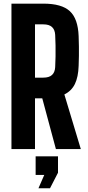

<svg xmlns="http://www.w3.org/2000/svg" viewBox="-20 -820 484 1056"><path d="M43 0V-800H218.5Q319.5 -800 364.2 -758.5Q409 -717 412.5 -621.5Q413.5 -589.5 414 -563.8Q414.5 -538 414 -512.8Q413.5 -487.5 412.5 -457.5Q410.5 -396.5 392 -358.2Q373.5 -320 334 -300.5L424.5 0H287.5L212.5 -279H172.5V0ZM172.5 -393H218Q250.5 -393 266.2 -407.8Q282 -422.5 283.5 -451Q285 -479 285.5 -509.2Q286 -539.5 285.5 -569.8Q285 -600 283.5 -628Q282 -656.5 266.2 -671.2Q250.5 -686 218.5 -686H172.5ZM191.5 215.5 223.5 142H176V40H299V130L255 215.5Z"/></svg>

Font: Big Shoulders Display Thin ExtraBold
Style: Regular
Weight: 800
Version: Version 2.002